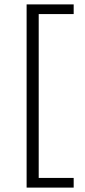

<svg xmlns="http://www.w3.org/2000/svg" viewBox="-20 -731 386 873"><path d="M156 -667V78H315V122H101V-711H315V-667Z"/></svg>

Font: Ysabeau SC Semilight
Style: Regular
Weight: 300
Designer: Christian Thalmann (Catharsis Fonts)
Version: Version 0.003